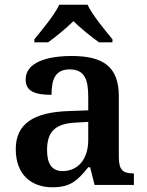

<svg xmlns="http://www.w3.org/2000/svg" viewBox="-20 -786 626 816"><path d="M126 -619V-606H184C216 -628 262 -667 292 -696C322 -667 369 -628 401 -606H458V-619C427 -657 373 -721 352 -766H232C211 -721 157 -657 126 -619ZM203 10C282 10 311 -21 355 -75H363L382 0H549V-49H546C501 -49 485 -65 485 -120V-377C485 -503 418 -548 285 -548C177 -548 89 -520 89 -448C89 -400 125 -383 199 -383C199 -449 215 -491 276 -491C341 -491 355 -446 355 -374V-317L272 -314C121 -309 47 -259 47 -152C47 -42 115 10 203 10ZM246 -59C201 -59 180 -89 180 -148C180 -222 210 -261 303 -265L355 -268V-191C355 -110 312 -59 246 -59Z"/></svg>

Font: Noto Serif Ethiopic SemiBold
Style: Regular
Weight: 600
Designer: Monotype Design Team
Foundry: Monotype Imaging Inc.
Version: Version 2.102